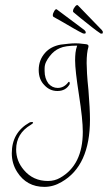

<svg xmlns="http://www.w3.org/2000/svg" viewBox="-20 -645 421 749"><path d="M376 -514Q375 -514 373.5 -514Q372 -514 370 -516Q359 -523 338 -539.5Q317 -556 296 -573Q275 -590 267 -597Q264 -599 265 -604Q266 -611 273 -619.5Q280 -628 284 -624L377 -528Q382 -522 381 -520Q382 -513 376 -514ZM310 -514Q309 -514 307 -514Q305 -514 303 -515Q292 -520 268.5 -533.5Q245 -547 222 -560.5Q199 -574 189 -579Q186 -581 186 -585Q186 -593 192 -602.5Q198 -612 202 -608L309 -528Q314 -523 314 -521Q316 -514 310 -514ZM153 84Q84 84 47 26Q26 -7 26 -47Q26 -128 95 -167Q99 -169 104 -169Q109 -169 109 -167Q109 -163 100 -158Q43 -124 43 -62Q43 -17 73 18Q109 61 167 61Q193 61 214 49Q303 -1 303 -131Q303 -179 288 -275Q273 -371 273 -409Q273 -425 274.5 -439Q276 -453 281 -467Q234 -467 213 -457Q191 -448 174 -426Q166 -416 160 -404Q154 -392 154 -378V-368Q154 -339 169 -319Q184 -302 205 -302Q230 -302 247 -325L249 -326Q250 -326 251 -325Q252 -324 252 -318V-317Q237 -290 204 -290Q174 -290 153 -313Q131 -335 131 -372Q131 -411 156 -439Q178 -464 217 -471Q233 -473 247.5 -474.5Q262 -476 275 -476Q283 -476 289.5 -475.5Q296 -475 303 -474Q306 -474 316.5 -472.5Q327 -471 325 -462Q318 -440 318 -399Q318 -384 319.5 -358Q321 -332 325 -294Q331 -219 331 -179Q331 2 220 65Q188 84 153 84ZM310 -514Q309 -514 307 -514Q305 -514 303 -515Q292 -520 268.5 -533.5Q245 -547 222 -560.5Q199 -574 189 -579Q186 -581 186 -585Q186 -593 192 -602.5Q198 -612 202 -608L309 -528Q314 -523 314 -521Q316 -514 310 -514Z"/></svg>

Font: Puppies Play
Style: Regular
Weight: 400
Designer: Robert E. Leuschke
Foundry: Robert E. Leuschke
Version: Version 1.010; ttfautohint (v1.8.3)